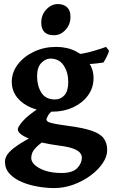

<svg xmlns="http://www.w3.org/2000/svg" viewBox="-20 -704 567 963"><path d="M517.6 48.8Q517.6 81.5 494.6 115.2Q471.7 148.9 433.3 177Q395 205.1 347.9 222.2Q300.8 239.3 252.4 239.3Q212.9 239.3 169.7 231.9Q126.5 224.6 89.1 208.7Q51.8 192.9 28.3 167.7Q4.9 142.6 4.9 106.9Q4.9 88.9 17.8 69.8Q30.8 50.8 65.2 26.9Q99.6 2.9 163.1 -29.8Q163.1 -29.8 178.5 -28.8Q193.8 -27.8 209.5 -24.7Q225.1 -21.5 226.6 -14.6Q184.1 12.7 165 31.5Q146 50.3 141.4 63.5Q136.7 76.7 136.7 87.9Q136.7 117.7 179.7 140.6Q222.7 163.6 289.1 163.6Q344.2 163.6 367.4 139.2Q390.6 114.7 390.6 86.4Q390.6 75.7 382.8 64.2Q375 52.7 350.8 42.7Q326.7 32.7 277.3 26.4Q181.6 13.7 125.5 -9Q69.3 -31.7 69.3 -55.2Q69.3 -67.9 94.7 -96.9Q120.1 -126 176.8 -162.6L270.5 -170.9Q230.5 -141.6 221.7 -125.5Q212.9 -109.4 212.9 -105.5Q212.9 -100.1 218 -95.2Q223.1 -90.3 245.4 -85.2Q267.6 -80.1 318.4 -73.2Q397 -63 440.2 -48.1Q483.4 -33.2 500.5 -9.8Q517.6 13.7 517.6 48.8ZM526.9 -449.2Q524.9 -439.5 515.9 -421.1Q506.8 -402.8 499 -390.6Q472.7 -386.2 443.1 -383.8Q413.6 -381.3 372.1 -382.8L354 -430.2Q400.4 -434.1 445.1 -447.3Q489.7 -460.4 512.2 -468.8ZM449.2 -313Q449.2 -263.2 421.1 -225.1Q393.1 -187 346.4 -165.5Q299.8 -144 243.7 -144Q186 -144 139.6 -162.6Q93.3 -181.2 66.2 -214.8Q39.1 -248.5 39.1 -293.9Q39.1 -341.8 69.8 -381.6Q100.6 -421.4 151.1 -445.1Q201.7 -468.8 261.2 -468.8Q316.4 -468.8 358.6 -447.5Q400.9 -426.3 425 -390.9Q449.2 -355.5 449.2 -313ZM322.3 -293Q322.3 -341.3 299.3 -375.7Q276.4 -410.2 232.4 -410.2Q208.5 -410.2 187.3 -388.4Q166 -366.7 166 -321.8Q166 -273.4 187.5 -239.3Q209 -205.1 255.9 -205.1Q284.7 -205.1 303.5 -226.6Q322.3 -248 322.3 -293ZM333.5 -620.1Q333.5 -581.5 308.8 -554.4Q284.2 -527.3 250.5 -527.3Q187 -527.3 187 -590.8Q187 -629.9 212.4 -656.7Q237.8 -683.6 270 -683.6Q299.3 -683.6 316.4 -667.7Q333.5 -651.9 333.5 -620.1Z"/></svg>

Font: Gentium Book Plus
Style: Bold
Weight: 700
Designer: Victor Gaultney, Annie Olsen, Iska Routamaa, Becca Hirsbrunner
Foundry: SIL International
Version: Version 6.101